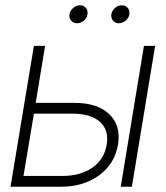

<svg xmlns="http://www.w3.org/2000/svg" viewBox="-20 -710 630 730"><path d="M115.7 -318.8H264.2Q351.1 -318.8 395.8 -275.6Q440.4 -232.4 428.7 -160.2Q416.5 -87.4 357.2 -43.7Q297.9 0 211.4 0H20L108.9 -535.6H151.4ZM108.9 -277.8 69.3 -41H217.3Q286.6 -41 331.8 -73Q377 -105 385.7 -160.2Q395 -214.8 360.4 -246.3Q325.7 -277.8 256.3 -277.8ZM439 0 527.3 -535.6H569.8L481.4 0ZM272.9 -621.6Q258.8 -621.6 250.5 -631.6Q242.2 -641.6 244.1 -655.8Q246.6 -669.9 258.3 -679.9Q270 -689.9 284.2 -689.9Q298.3 -689.9 306.6 -679.9Q314.9 -669.9 312.5 -655.8Q310.5 -641.6 298.8 -631.6Q287.1 -621.6 272.9 -621.6ZM432.1 -621.6Q418 -621.6 409.7 -631.6Q401.4 -641.6 403.3 -655.8Q405.8 -669.9 417.5 -679.9Q429.2 -689.9 443.4 -689.9Q457.5 -689.9 465.8 -679.9Q474.1 -669.9 471.7 -655.8Q469.7 -641.6 458 -631.6Q446.3 -621.6 432.1 -621.6Z"/></svg>

Font: Inter Display Extra Light
Style: Italic
Weight: 200
Italic angle: -9.39999°
Designer: Rasmus Andersson
Foundry: rsms
Version: Version 4.000;git-4fc901f